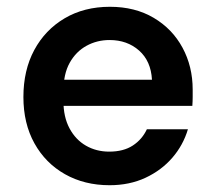

<svg xmlns="http://www.w3.org/2000/svg" viewBox="-20 -534 632 566"><path d="M303 12Q229 12 171.5 -20.5Q114 -53 81.5 -111.5Q49 -170 49 -248Q49 -327 81 -386.5Q113 -446 170.5 -480Q228 -514 304 -514Q378 -514 433 -481.5Q488 -449 518 -393.5Q548 -338 548 -270Q548 -260 548 -248Q548 -236 547 -222H136V-299H428Q425 -354 390 -385Q355 -416 303 -416Q266 -416 235 -399Q204 -382 185.5 -349Q167 -316 167 -265V-236Q167 -189 185 -155.5Q203 -122 233.5 -104.5Q264 -87 302 -87Q344 -87 371.5 -105Q399 -123 413 -153H534Q520 -106 488 -69Q456 -32 409 -10Q362 12 303 12Z"/></svg>

Font: DM Sans 16pt SemiBold
Style: Regular
Weight: 600
Version: Version 4.004;gftools[0.9.30]